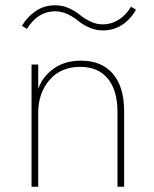

<svg xmlns="http://www.w3.org/2000/svg" viewBox="-20 -711 586 731"><path d="M100.1 0V-465.3H125.5V-372.6Q141.1 -418 183.3 -449Q225.6 -480 289.1 -480Q367.2 -480 409.9 -429.9Q452.6 -379.9 452.6 -288.1V0H427.2V-285.2Q427.2 -367.2 390.4 -411.9Q353.5 -456.5 285.6 -456.5Q211.4 -456.5 168.5 -406.5Q125.5 -356.4 125.5 -282.7V0ZM63.5 -612.8Q84.5 -647.9 116.7 -669.4Q148.9 -690.9 189.9 -690.9Q218.3 -690.9 243.2 -679.4Q268.1 -668 283.9 -654.5Q299.8 -641.1 323.2 -629.6Q346.7 -618.2 371.6 -618.2Q403.8 -618.2 431.6 -635.7Q459.5 -653.3 479 -685.5L498 -673.8Q450.7 -595.2 371.6 -595.2Q343.8 -595.2 318.6 -606.7Q293.5 -618.2 277.8 -631.6Q262.2 -645 238.5 -656.5Q214.8 -668 189.9 -668Q124 -668 82.5 -601.1Z"/></svg>

Font: Spartan MB Thin
Style: Regular
Weight: 100
Designer: Matt Bailey, Mirko Velimirovic
Foundry: Matt Bailey
Version: Version 1.005